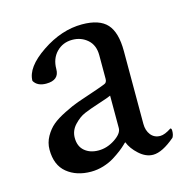

<svg xmlns="http://www.w3.org/2000/svg" viewBox="-73 -497 560 574"><g transform="rotate(-15 206.5 -209.5)"><path d="M254.9 -97.7V-198.2Q247.1 -194.3 216.8 -184.6Q186.5 -174.8 169.4 -167.5Q152.3 -160.2 136.2 -143.1Q120.1 -126 120.1 -103.5Q120.1 -77.1 136.7 -63Q153.3 -48.8 179.7 -48.8Q206.1 -48.8 230.5 -64.9Q254.9 -81.1 254.9 -97.7ZM228.5 -425.8Q282.2 -425.8 305.7 -399.9Q329.1 -374 329.1 -316.4V-90.8Q329.1 -70.3 339.8 -56.6Q350.6 -43 369.1 -43Q382.8 -43 403.3 -56.6Q407.2 -56.6 407.2 -48.8Q407.2 -36.1 402.3 -28.3Q362.3 5.9 334 5.9Q311.5 5.9 291 -12.7Q270.5 -31.2 262.7 -51.8Q261.7 -51.8 255.4 -45.4Q249 -39.1 238.3 -30.8Q227.5 -22.5 213.4 -13.7Q199.2 -4.9 180.2 1Q161.1 6.8 141.6 6.8Q96.7 6.8 67.4 -17.1Q38.1 -41 38.1 -88.9Q38.1 -110.4 48.8 -129.4Q59.6 -148.4 74.2 -160.6Q88.9 -172.9 114.3 -185.5Q139.6 -198.2 157.7 -204.6Q175.8 -210.9 205.1 -220.7Q234.4 -230.5 246.1 -235.4Q254.9 -238.3 254.9 -250V-323.2Q254.9 -354.5 235.4 -371.6Q215.8 -388.7 188.5 -388.7Q159.2 -388.7 139.6 -368.7Q120.1 -348.6 120.1 -316.4Q120.1 -282.2 80.1 -282.2Q52.7 -282.2 42 -300.8Q42 -342.8 103.5 -384.3Q165 -425.8 228.5 -425.8Z"/></g></svg>

Font: Crimson Text
Style: Regular
Weight: 400
Version: Version 0.13